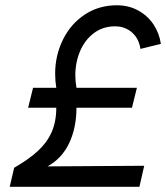

<svg xmlns="http://www.w3.org/2000/svg" viewBox="-20 -723 643 743"><path d="M34.7 -73.7Q91.3 -106.4 126.5 -138.7Q161.6 -170.9 179.7 -211.4Q197.8 -252 197.8 -306.2H88.9L107.9 -383.3H197.8Q193.4 -410.6 193.4 -437.5Q193.4 -508.3 223.4 -569.3Q253.4 -630.4 307.9 -666.5Q362.3 -702.6 432.1 -702.6Q478.5 -702.6 515.4 -682.1Q552.2 -661.6 574.5 -627.7Q596.7 -593.8 602.5 -553.2L523.4 -533.7Q517.6 -574.2 490.5 -597.7Q463.4 -621.1 425.3 -621.1Q378.4 -621.1 343.5 -595Q308.6 -568.8 290 -525.4Q271.5 -481.9 271.5 -431.6Q271.5 -407.7 275.9 -383.3H509.8L490.7 -306.2H275.9Q275.9 -230 248.3 -170.4Q220.7 -110.8 164.1 -79.1L538.1 -81.5L519.5 0H17.6Z"/></svg>

Font: Acari Sans Medium
Style: Italic
Weight: 500
Italic angle: -13°
Designer: Alfredo Marco Pradil and Stefan Peev
Foundry: Hanken Design Co.
Version: Version 1.045